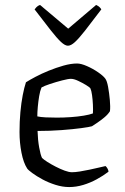

<svg xmlns="http://www.w3.org/2000/svg" viewBox="-20 -757 506 777"><path d="M260 0Q233 0 204.5 -9Q176 -18 152 -31Q128 -44 111 -56.5Q94 -69 90 -75Q75 -98 67 -138.5Q59 -179 59 -223Q59 -265 62.5 -303Q66 -341 72 -372Q78 -403 85 -424Q99 -433 123.5 -446Q148 -459 177.5 -471Q207 -483 237 -491.5Q267 -500 292 -500Q308 -500 332 -489.5Q356 -479 377 -464.5Q398 -450 406 -439Q413 -430 417.5 -405Q422 -380 424.5 -352.5Q427 -325 425 -307Q417 -294 402.5 -282Q388 -270 374 -260.5Q360 -251 352 -246Q342 -243 309 -238.5Q276 -234 229 -230.5Q182 -227 132 -227Q133 -191 138.5 -160.5Q144 -130 150 -118Q157 -111 172 -101.5Q187 -92 205.5 -82.5Q224 -73 241.5 -66.5Q259 -60 271 -60Q284 -60 303 -63Q322 -66 343 -70.5Q364 -75 381 -79Q398 -83 407 -85Q411 -82 415 -75Q419 -68 419 -62Q398 -46 371.5 -31.5Q345 -17 316.5 -8.5Q288 0 260 0ZM210 -281Q238 -281 266.5 -283Q295 -285 319 -289Q343 -293 356 -298Q357 -313 356 -333.5Q355 -354 352.5 -372Q350 -390 346 -399Q343 -404 328 -413Q313 -422 296 -430Q279 -438 267 -438Q256 -438 231 -431.5Q206 -425 182 -417Q158 -409 148 -403Q142 -389 138.5 -368Q135 -347 133 -325Q131 -303 131 -286Q144 -283 165.5 -282Q187 -281 210 -281ZM255 -572Q243 -572 226.5 -587.5Q210 -603 184.5 -635.5Q159 -668 120 -719Q122 -722 127.5 -728Q133 -734 142 -737L256 -641L369 -737Q378 -733 383 -728Q388 -723 390 -719Q350 -666 324.5 -633.5Q299 -601 283 -586.5Q267 -572 255 -572Z"/></svg>

Font: Texturina 12pt ExtraLight
Style: Regular
Weight: 250
Designer: Guillermo Torres Carreño
Foundry: Omnibus-Type
Version: Version 1.002